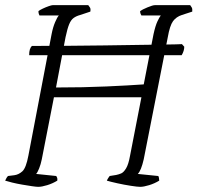

<svg xmlns="http://www.w3.org/2000/svg" viewBox="-24 -724 765 744"><path d="M124 0Q117 0 100 -2.5Q83 -5 62.5 -8.5Q42 -12 23.5 -16.5Q5 -21 -4 -24Q-2 -28 0.5 -33Q3 -38 7 -42L31 -45Q48 -47 62.5 -60Q77 -73 86 -121L176 -592Q181 -618 189.5 -638Q198 -658 204 -664H129Q128 -666 126.5 -670Q125 -674 125 -681Q130 -685 141.5 -690.5Q153 -696 164.5 -700Q176 -704 180 -704H318Q321 -700 324.5 -695Q328 -690 326 -679L287 -666Q272 -662 261.5 -654.5Q251 -647 244 -630Q237 -613 230 -580L193 -385Q300 -385 388.5 -389Q477 -393 533 -397L571 -592Q578 -624 586 -641Q594 -658 599 -664H524Q523 -666 521 -670Q519 -674 519 -681Q527 -687 547.5 -695.5Q568 -704 576 -704H713Q716 -700 719 -695Q722 -690 721 -679L681 -666Q659 -659 646.5 -642Q634 -625 626 -579L533 -107Q523 -63 510 -50L589 -42Q591 -41 592 -34Q593 -27 593 -24Q575 -13 554 -6.5Q533 0 519 0Q509 0 483 -4Q457 -8 430 -14Q403 -20 390 -24Q392 -29 396 -35Q400 -41 401 -42L426 -46Q436 -48 445.5 -52Q455 -56 464.5 -71.5Q474 -87 480 -121L524 -347H185L138 -107Q134 -87 127.5 -71Q121 -55 116 -50L194 -42Q196 -39 197.5 -35Q199 -31 198 -24Q180 -13 159 -6.5Q138 0 124 0ZM89 -510Q89 -537 100 -546Q164 -546 236.5 -546.5Q309 -547 381 -548Q453 -549 515 -550Q577 -551 621 -551.5Q665 -552 681 -553L690 -543Q690 -527 680 -510Z"/></svg>

Font: Texturina 72pt 72pt Thin
Style: Italic
Weight: 100
Italic angle: -11°
Designer: Guillermo Torres Carreño
Foundry: Omnibus-Type
Version: Version 1.002; ttfautohint (v1.8.3)